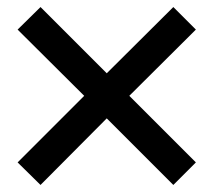

<svg xmlns="http://www.w3.org/2000/svg" viewBox="-20 -579 606 545"><path d="M347 -307 536 -118 472 -54 283 -243 95 -54 30 -118 219 -307 30 -495 95 -559 283 -371 472 -559 536 -495Z"/></svg>

Font: CST
Style: Medium
Weight: 500
Version: Version 1.00